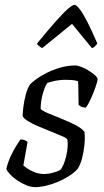

<svg xmlns="http://www.w3.org/2000/svg" viewBox="-20 -769 426 789"><path d="M124 0Q107 0 87.5 -8Q68 -16 50.5 -28Q33 -40 21 -53Q9 -66 6 -75Q12 -101 23.5 -126Q35 -151 47 -170Q59 -189 64 -196Q71 -196 76.5 -194.5Q82 -193 86.5 -190.5Q91 -188 93 -185Q90 -169 85.5 -142Q81 -115 76 -89Q91 -76 113.5 -65Q136 -54 160 -54Q179 -54 197 -59Q215 -64 227 -70Q235 -78 241.5 -94Q248 -110 252.5 -129.5Q257 -149 258 -167Q259 -185 257 -195Q255 -201 236.5 -209Q218 -217 192 -227.5Q166 -238 139.5 -249Q113 -260 94.5 -271.5Q76 -283 73 -293Q73 -305 76 -329.5Q79 -354 86 -380.5Q93 -407 104 -423Q112 -431 129.5 -444Q147 -457 172 -469.5Q197 -482 227.5 -491Q258 -500 290 -500Q299 -500 314.5 -494Q330 -488 345 -478.5Q360 -469 370.5 -459.5Q381 -450 381 -444Q381 -436 373 -412.5Q365 -389 354 -364.5Q343 -340 333 -327Q327 -327 320.5 -328.5Q314 -330 309.5 -333Q305 -336 303 -338Q303 -351 302.5 -369Q302 -387 302 -405Q302 -423 301 -435Q291 -439 277.5 -440Q264 -441 251 -441Q225 -441 203 -436Q181 -431 174 -428Q164 -413 155.5 -382.5Q147 -352 147 -321Q157 -312 181.5 -302Q206 -292 235.5 -280Q265 -268 290.5 -255Q316 -242 327 -227Q330 -204 327 -174Q324 -144 317 -117.5Q310 -91 299 -75Q286 -60 265 -46.5Q244 -33 219.5 -22.5Q195 -12 170 -6Q145 0 124 0ZM153 -571Q145 -576 139 -581Q133 -586 132 -590Q178 -646 209 -681Q240 -716 259 -732.5Q278 -749 286 -749Q294 -749 307.5 -731.5Q321 -714 339 -679Q357 -644 380 -590Q376 -586 372 -580.5Q368 -575 358 -571L276 -671Z"/></svg>

Font: Texturina Medium 12pt ExtraLight
Style: Italic
Weight: 250
Italic angle: -11°
Version: Version 1.002